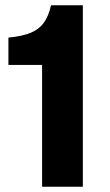

<svg xmlns="http://www.w3.org/2000/svg" viewBox="-20 -710 417 730"><path d="M140 0V-520L174 -690H295V0ZM12 -463V-567Q64 -572 96 -585Q128 -598 146.5 -623.5Q165 -649 174 -690L196 -463Z"/></svg>

Font: Radio Canada Big
Style: Regular
Weight: 400
Designer: Étienne Aubert Bonn
Foundry: Coppers and Brasses
Version: Version 1.001